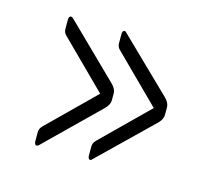

<svg xmlns="http://www.w3.org/2000/svg" viewBox="-61 -499 553 488"><g transform="rotate(15 215.5 -255.5)"><path d="M206 -391V-415Q206 -422 209.5 -424.5Q213 -427 218 -421L355 -288Q366 -277 366 -265V-246Q366 -234 355 -223L218 -90Q213 -84 209.5 -86.5Q206 -89 206 -96V-120Q206 -129 214 -137L334 -255L214 -374Q206 -381 206 -391ZM65 -391V-415Q65 -422 68.5 -424.5Q72 -427 78 -421L214 -288Q226 -276 226 -265V-246Q226 -235 214 -223L78 -90Q72 -84 68.5 -86.5Q65 -89 65 -96V-120Q65 -129 73 -137L193 -255L73 -374Q65 -381 65 -391Z"/></g></svg>

Font: Rajdhani
Style: Regular
Weight: 400
Designer: Satya Rajpurohit, Jyotish Sonowal
Foundry: Indian Type Foundry
Version: Version 1.201 February 1, 2022